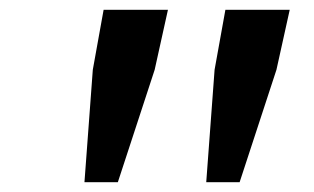

<svg xmlns="http://www.w3.org/2000/svg" viewBox="-20 -706 640 391"><path d="M152 -335 169 -564 191 -686H322L295 -564L220 -335ZM400 -335 417 -564 439 -686H570L543 -564L468 -335Z"/></svg>

Font: Source Code Pro SemiBold
Style: Italic
Weight: 600
Italic angle: -11°
Monospace: yes
Designer: Paul D. Hunt, Teo Tuominen
Foundry: Adobe Systems Incorporated
Version: Version 1.016;hotconv 1.0.116;makeotfexe 2.5.65601